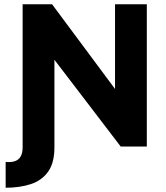

<svg xmlns="http://www.w3.org/2000/svg" viewBox="-20 -687 779 900"><path d="M235.1 3.8Q235.1 76.3 205.6 117.7Q176.1 159.1 124.3 176.1Q72.5 193 6.5 193V72.1Q33.7 74.6 51.3 68Q69 61.4 77.5 45.2Q86.1 29 86.1 4V-667H224.1L567.3 -205.3L519.2 -104.5V-667H668.2V0H545.9L197.2 -456.4L235.1 -529.4Z"/></svg>

Font: Maven Pro
Style: Regular
Weight: 400
Designer: Joe Prince
Foundry: Joe Prince
Version: Version 2.103